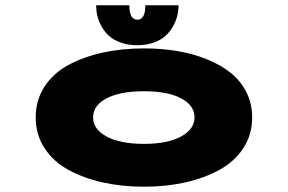

<svg xmlns="http://www.w3.org/2000/svg" viewBox="-20 -695 1090 726"><path d="M655 -675Q655 -655 650.2 -635.2Q645.5 -615.5 634 -595Q622.5 -574.5 605.2 -559Q588 -543.5 560.5 -533.8Q533 -524 498.5 -524Q464 -524 436.5 -534Q409 -544 392 -559.5Q375 -575 363.8 -595.5Q352.5 -616 348 -635.5Q343.5 -655 343.5 -675H469Q469 -620.5 499.5 -620.5Q529.5 -620.5 529.5 -675ZM524.5 11Q441 11 368.2 -5.2Q295.5 -21.5 238.2 -53Q181 -84.5 148 -135.5Q115 -186.5 115 -251Q115 -316 148 -367Q181 -418 238.2 -449Q295.5 -480 368 -496Q440.5 -512 524.5 -512Q590.5 -512 650.2 -502Q710 -492 762 -471Q814 -450 852 -419.8Q890 -389.5 911.8 -346.2Q933.5 -303 933.5 -251Q933.5 -186.5 900.5 -135.5Q867.5 -84.5 810.2 -53Q753 -21.5 680.2 -5.2Q607.5 11 524.5 11ZM524.5 -151Q613.5 -151 664.5 -178.8Q715.5 -206.5 715.5 -251Q715.5 -296.5 664.8 -323.2Q614 -350 524.5 -350Q434.5 -350 383.2 -323.2Q332 -296.5 332 -251Q332 -206 383.5 -178.5Q435 -151 524.5 -151Z"/></svg>

Font: League Mono Extended ExtraBold
Style: Regular
Weight: 800
Width: 9
Designer: Tyler Finck
Foundry: The League of Moveable Type / Tyler Finck
Version: Version 2.210